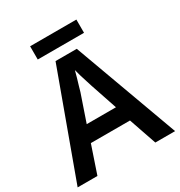

<svg xmlns="http://www.w3.org/2000/svg" viewBox="-200 -1099 1070 1143"><g transform="rotate(-30 335.5 -527.5)"><path d="M534 -93 469 -282H200L136 -93H0L262 -810H408L670 -93ZM374 -576Q370 -590 362 -614Q354 -638 346.5 -663.5Q339 -689 335 -706Q330 -686 322.5 -660Q315 -634 308 -611Q301 -588 298 -576L235 -392H436ZM493 -962V-871H175V-962Z"/></g></svg>

Font: Noto Sans Telugu UI SemiBold
Style: Regular
Weight: 600
Designer: Jelle Bosma - Monotype Design Team
Foundry: Monotype Imaging Inc.
Version: Version 2.005; ttfautohint (v1.8.4.7-5d5b)